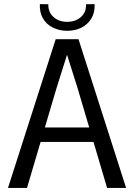

<svg xmlns="http://www.w3.org/2000/svg" viewBox="-20 -920 654 940"><path d="M252.7 -728H364.4L597.4 0H504.3L361 -484.6L308.9 -650.1H307.6L255.5 -484.6L112.2 0H19.1ZM192.7 -296.1H424.2L441.3 -225.2H175.8ZM308.6 -769.2Q270.9 -769.2 239.5 -784.6Q208.1 -800 190.6 -829.4Q173.1 -858.8 175.1 -899.8L216.7 -899.2Q215.1 -860.8 241.8 -836.9Q268.4 -813.1 308.6 -813.1Q349.7 -813.1 376.4 -836.9Q403 -860.8 401 -899.2L443.1 -899.8Q445.1 -858.8 427.2 -829.4Q409.4 -800 378.3 -784.6Q347.2 -769.2 308.6 -769.2Z"/></svg>

Font: Murecho Thin
Style: Regular
Weight: 100
Designer: Neil Summerour
Foundry: Positype
Version: Version 1.010